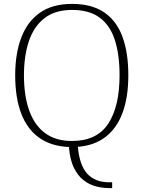

<svg xmlns="http://www.w3.org/2000/svg" viewBox="-20 -745 738 986"><path d="M542 221Q507 221 472.5 212Q438 203 408.5 180Q379 157 359 115.5Q339 74 334 10Q243 6 181.5 -37.5Q120 -81 89 -162Q58 -243 58 -359Q58 -470 89.5 -552.5Q121 -635 185.5 -680Q250 -725 350 -725Q451 -725 515 -681.5Q579 -638 609 -556Q639 -474 639 -358Q639 -247 610 -167.5Q581 -88 523.5 -43Q466 2 380 9Q384 56 396 90.5Q408 125 428 147Q448 169 476 180Q504 191 540 191H556V221ZM349 -21Q478 -21 536 -110Q594 -199 594 -358Q594 -464 570 -539Q546 -614 492.5 -654Q439 -694 350 -694Q262 -694 207.5 -651Q153 -608 128 -532.5Q103 -457 103 -358Q103 -253 130 -177.5Q157 -102 211.5 -61.5Q266 -21 349 -21Z"/></svg>

Font: Noto Serif Armenian ExtraLight
Style: Regular
Weight: 250
Version: Version 2.007